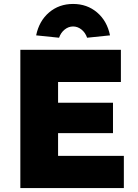

<svg xmlns="http://www.w3.org/2000/svg" viewBox="-20 -952 699 972"><path d="M83 0V-700H592V-537H274V-432H552V-278H274V-163H607V0ZM279 -761 163 -773Q178 -846 228.5 -889Q279 -932 350 -932Q421 -932 471.5 -889Q522 -846 537 -773L421 -761Q412 -787 392.5 -802.5Q373 -818 350 -818Q327 -818 307.5 -802.5Q288 -787 279 -761Z"/></svg>

Font: Lexend Deca ExtraBold
Style: Regular
Weight: 800
Designer: Bonnie Shaver-Troup, Thomas Jockin
Foundry: Lexend
Version: Version 1.008; ttfautohint (v1.8.4.7-5d5b)